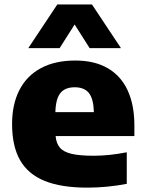

<svg xmlns="http://www.w3.org/2000/svg" viewBox="-20 -828 648 858"><path d="M580.5 -220H228.5Q231.5 -187 247.8 -168Q264 -149 300 -140.5Q336 -132 399 -132Q467.5 -132 546.5 -147.5V-6.5Q459 10.5 370 10.5Q253 10.5 179 -19.8Q105 -50 69.5 -112.5Q34 -175 34 -274Q34 -362 66.8 -425.8Q99.5 -489.5 162.8 -523.5Q226 -557.5 316.5 -557.5Q402.5 -557.5 461.5 -523.2Q520.5 -489 550.5 -424Q580.5 -359 580.5 -267.5ZM227.5 -327H399.5Q398 -386 377.5 -412Q357 -438 314 -438Q270.5 -438 249.8 -412Q229 -386 227.5 -327ZM520.5 -613H380.5L313.5 -718.5L246.5 -613H106.5L236 -808H391Z"/></svg>

Font: Encode Sans Semi Expanded ExBd
Style: Regular
Weight: 800
Width: 6
Designer: Multiple Designers
Foundry: Impallari Type
Version: Version 2.000